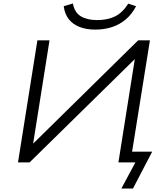

<svg xmlns="http://www.w3.org/2000/svg" viewBox="-20 -938 947 1109"><path d="M681 151 762 0H664L759 -599V-597L151 0H84L196 -705H266L171 -106V-108L778 -705H846L743 -62H859L748 151ZM531 -767Q478 -767 439 -782.5Q400 -798 377 -827.5Q354 -857 348 -902L401 -918Q411 -865 447.5 -843.5Q484 -822 541 -822Q602 -822 645 -843.5Q688 -865 721 -917L766 -902Q742 -856 706.5 -826Q671 -796 626.5 -781.5Q582 -767 531 -767Z"/></svg>

Font: Nunito Sans 7pt SemiExpanded Light
Style: Italic
Weight: 300
Width: 6
Italic angle: -9°
Designer: Vernon Adams
Foundry: Vernon Adams
Version: Version 3.101;gftools[0.9.27]